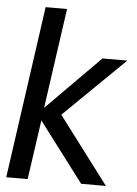

<svg xmlns="http://www.w3.org/2000/svg" viewBox="-53 -791 593 833"><g transform="rotate(5 243.0 -375.0)"><path d="M5.9 0 111.8 -750H205.1L143.1 -314L377 -549.8H484.9L220.2 -291L439.9 0H332L136.2 -258.8L99.1 0Z"/></g></svg>

Font: Oakes Grotesk
Style: Italic
Weight: 400
Designer: Samuel Oakes
Foundry: Samuel Oakes
Version: Version 1.0 | wf-rip DC20170320